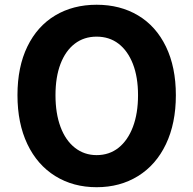

<svg xmlns="http://www.w3.org/2000/svg" viewBox="-20 -775 815 809"><path d="M53.6 -374.2Q53.6 -493 95.3 -578.8Q137 -664.6 212.4 -709.8Q287.8 -755 387.2 -755Q486.6 -755 562.1 -709.8Q637.6 -664.6 679.3 -578.4Q721 -492.2 721 -373.8Q721 -255.4 679.3 -167.8Q637.6 -80.2 561.7 -33.2Q485.8 13.8 387.2 13.8Q288.6 13.8 212.8 -33.2Q137 -80.2 95.3 -167.8Q53.6 -255.4 53.6 -374.2ZM561.6 -373.8Q561.6 -450.2 540 -505.6Q518.3 -561 479.5 -590.8Q440.6 -620.6 386.9 -620.6Q334 -620.6 295 -590.8Q256.1 -561 234.9 -505.6Q213.8 -450.2 213.8 -373.8Q213.8 -297.4 234.9 -240.5Q256 -183.6 295.5 -152.5Q335 -121.4 387.2 -121.4Q440.4 -121.4 479.5 -152.4Q518.5 -183.5 540.1 -240.4Q561.6 -297.4 561.6 -373.8Z"/></svg>

Font: 寒蝉端黑体 Light
Style: Regular
Weight: 300
Designer: ChillDuanSans {Warren2060}; 
Source Han Sans {Ryoko NISHIZUKA 西塚涼子 (kana, bopomofo & ideographs); Paul D. Hunt (Latin, G
Foundry: ChillType&Adobe
Version: Version 1.300;Glyphs 3.3 (3306)